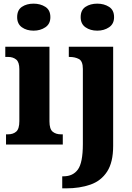

<svg xmlns="http://www.w3.org/2000/svg" viewBox="-20 -792 725 1052"><path d="M164 -624Q126 -624 100 -642.5Q74 -661 74 -698Q74 -737 100 -754.5Q126 -772 164 -772Q201 -772 228.5 -754.5Q256 -737 256 -698Q256 -661 228.5 -642.5Q201 -624 164 -624ZM13 0V-56H24Q52 -56 69 -71Q86 -86 86 -128V-413Q86 -452 68.5 -466Q51 -480 25 -480H9V-536H251V-127Q251 -85 268.5 -70.5Q286 -56 314 -56H324V0ZM513 -624Q475 -624 448.5 -642.5Q422 -661 422 -698Q422 -737 448.5 -754.5Q475 -772 513 -772Q550 -772 577.5 -754.5Q605 -737 605 -698Q605 -661 577.5 -642.5Q550 -624 513 -624ZM321 240V174H328Q380 174 407 136.5Q434 99 434 -3V-414Q434 -457 412.5 -468.5Q391 -480 361 -480H357V-536H600V8Q600 97 567 148Q534 199 475.5 219.5Q417 240 342 240Z"/></svg>

Font: Noto Serif SemiCondensed ExtraBold
Style: Regular
Weight: 800
Width: 4
Designer: Monotype Design Team
Foundry: Monotype Imaging Inc.
Version: Version 2.015